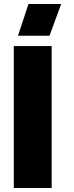

<svg xmlns="http://www.w3.org/2000/svg" viewBox="-20 -938 369 958"><path d="M122.1 -918H285.2L227.1 -759.8H69.8ZM48.8 0V-708H237.8V0Z"/></svg>

Font: Human Sans Black
Style: Regular
Weight: 800
Designer: Tim Radville
Foundry: Continuum
Version: Version 1.000;FEAKit 1.0